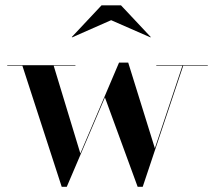

<svg xmlns="http://www.w3.org/2000/svg" viewBox="-20 -712 838 742"><path d="M409.5 -634 561.5 -567.5 562.5 -569 447.5 -691.5H372.5L257.5 -569L258.5 -567.5ZM290.5 -119 187.5 -458H271.5V-460H8V-458H66.5L218.5 10H238L385.5 -335.5L512 10H531.5L688 -458H783V-460H584V-458H685L578.5 -139L475.5 -470H440Z"/></svg>

Font: Bodoni* 96pt Medium
Style: Regular
Weight: 500
Version: Version 2.3